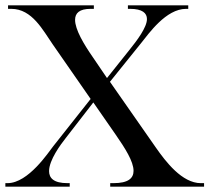

<svg xmlns="http://www.w3.org/2000/svg" viewBox="-30 -696 781 716"><path d="M168 -150 308 -327 167 -530C130 -583 90 -663 12 -663H0V-676H320V-663H308C266 -663 250 -647 250 -622C250 -586 282 -532 316 -483L369 -405L452 -509C481 -545 518 -594 518 -625C518 -647 501 -663 455 -663H447V-676H672V-663H664C589 -663 525 -571 496 -535L380 -391L551 -146C588 -93 649 -13 719 -13H731V0H381V-13H393C448 -13 468 -31 468 -59C468 -94 436 -144 402 -193L318 -314L215 -181C196 -157 153 -99 153 -58C153 -32 170 -13 222 -13H230V0H-10V-13H-2C76 -13 152 -130 168 -150Z"/></svg>

Font: Open Baskerville 0.0.53
Style: Normal
Weight: 400
Designer: Isaac Moore, James Puckett, Rob Mientjes
Foundry: The Open Baskerville Project
Version: 0.0.53 (g939f078)